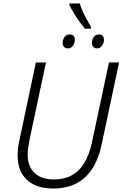

<svg xmlns="http://www.w3.org/2000/svg" viewBox="-20 -1073 704 1103"><path d="M468 -908Q453 -926 435.5 -950Q418 -974 403.5 -998.5Q389 -1023 379 -1043V-1053H438Q446 -1028 456.5 -1004.5Q467 -981 479 -960.5Q491 -940 502 -920V-908ZM370 -795Q356 -795 348 -803.5Q340 -812 340 -826Q340 -844 350 -859.5Q360 -875 381 -875Q396 -875 403 -866.5Q410 -858 410 -845Q410 -825 399 -810Q388 -795 370 -795ZM537 -795Q524 -795 516 -803.5Q508 -812 508 -826Q508 -844 518 -859.5Q528 -875 548 -875Q564 -875 570.5 -866.5Q577 -858 577 -845Q577 -825 566 -810Q555 -795 537 -795ZM285 10Q220 10 174.5 -12.5Q129 -35 105 -78Q81 -121 81 -183Q81 -201 83.5 -222.5Q86 -244 92 -269L186 -714H244L149 -267Q145 -246 142 -224Q139 -202 139 -185Q139 -117 178.5 -79.5Q218 -42 289 -42Q348 -42 391.5 -65.5Q435 -89 464 -136.5Q493 -184 508 -254L606 -714H664L565 -248Q548 -163 511 -105.5Q474 -48 418 -19Q362 10 285 10Z"/></svg>

Font: Noto Sans Display Light
Style: Italic
Weight: 300
Italic angle: -12°
Designer: Monotype Design Team
Foundry: Monotype Imaging Inc.
Version: Version 2.003